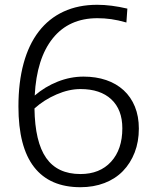

<svg xmlns="http://www.w3.org/2000/svg" viewBox="-20 -771 643 802"><path d="M316 -399Q268 -399 216 -376.5Q164 -354 124 -318Q126 -178 173 -111Q220 -44 316 -44Q397 -44 444 -95.5Q491 -147 491 -235Q491 -313 445 -356Q399 -399 316 -399ZM316 11Q188 11 122.5 -73Q57 -157 57 -326Q57 -427 78.5 -506Q100 -585 142 -639.5Q184 -694 245.5 -722.5Q307 -751 386 -751Q444 -751 512 -735L508 -677Q473 -687 444.5 -691Q416 -695 387 -695Q268 -695 200.5 -611Q133 -527 125 -372Q168 -409 221 -430Q274 -451 329 -451Q381 -451 423.5 -436.5Q466 -422 496.5 -394Q527 -366 543.5 -325.5Q560 -285 560 -234Q560 -179 542.5 -134Q525 -89 493.5 -56.5Q462 -24 416.5 -6.5Q371 11 316 11Z"/></svg>

Font: EncodeSans
Style: Light
Weight: 300
Designer: Pablo Impallari, Andres Torresi
Foundry: Pablo Impallari, Andres Torresi
Version: Version 1.000; ttfautohint (v1.4.1)